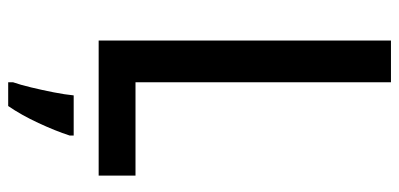

<svg xmlns="http://www.w3.org/2000/svg" viewBox="-273 -481 975 469"><g transform="rotate(90 214.5 -246.5)"><path d="M79 0V-714H181V-90H409V0ZM311 71Q300 105 280.5 147Q261 189 239 221H181V209Q187 192 193.5 165Q200 138 205.5 110Q211 82 213 61H311Z"/></g></svg>

Font: Noto Sans Malayalam Condensed Medium
Style: Regular
Weight: 500
Width: 3
Designer: Jelle Bosma - Monotype Design Team
Foundry: Monotype Imaging Inc.
Version: Version 2.104; ttfautohint (v1.8.4.7-5d5b)